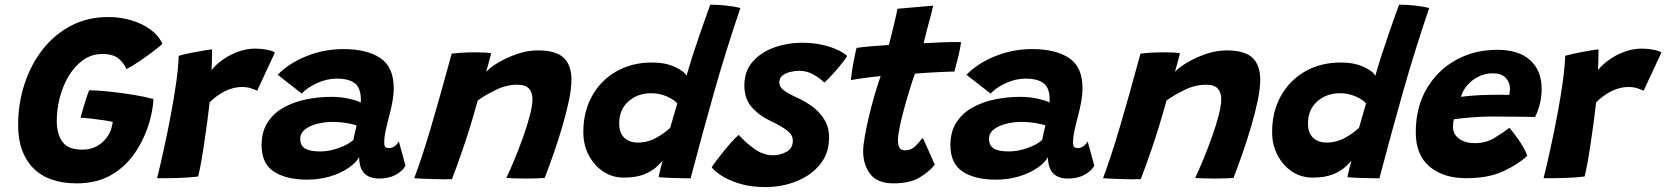

<svg xmlns="http://www.w3.org/2000/svg" viewBox="-20 -740 6942 800"><path d="M299.5 24Q181 24 118.2 -40Q55.5 -104 55.5 -218.5Q55.5 -308 81.8 -389Q108 -470 157.2 -533.2Q206.5 -596.5 275.8 -632.8Q345 -669 431.5 -669Q481.5 -669 527.8 -655.2Q574 -641.5 608 -616.2Q642 -591 656.5 -557Q644.5 -546 619.5 -526.8Q594.5 -507.5 564.2 -486.8Q534 -466 507 -452Q496.5 -477 474 -496Q451.5 -515 405.5 -515Q362 -515 327 -490.2Q292 -465.5 267.2 -424.8Q242.5 -384 229.5 -334.8Q216.5 -285.5 216.5 -236.5Q216.5 -181.5 240.2 -149Q264 -116.5 322.5 -116.5Q370 -116.5 402.8 -144Q435.5 -171.5 445 -209Q446.5 -215.5 447.8 -221.2Q449 -227 450 -232Q439 -235 413.2 -238.8Q387.5 -242.5 360 -245.8Q332.5 -249 315.5 -249.5Q319 -263 325.5 -285Q332 -307 339 -328.8Q346 -350.5 351.5 -364Q386.5 -363.5 436.2 -358.2Q486 -353 535.5 -345Q585 -337 619.5 -327.5Q618.5 -309 614.8 -285.8Q611 -262.5 606 -243.5Q586.5 -171 547 -110Q507.5 -49 446.2 -12.5Q385 24 299.5 24Z M861.5 -448Q879 -470.5 907.8 -491Q936.5 -511.5 972 -524.5Q1007.5 -537.5 1044.5 -537.5Q1068 -537.5 1092.2 -532.8Q1116.5 -528 1125.5 -521L1051.5 -362Q1042 -366.5 1026 -372Q1010 -377.5 987.5 -377.5Q952.5 -377.5 917 -359.8Q881.5 -342 853.5 -313.5Q850.5 -284 844.5 -239.5Q838.5 -195 831.5 -147.5Q824.5 -100 817.5 -61.2Q810.5 -22.5 805.5 -4.5Q769 0 722.8 1.5Q676.5 3 634.5 2.5Q648 -51 663.2 -121Q678.5 -191 692.2 -263.8Q706 -336.5 714.8 -400.8Q723.5 -465 724.5 -507.5Q750 -514.5 779.8 -520.5Q809.5 -526.5 833 -530.2Q856.5 -534 863.5 -534.5Q863.5 -517 863 -489.8Q862.5 -462.5 861.5 -448Z M1259 8.5Q1173 8.5 1121.5 -24.8Q1070 -58 1070 -135.5Q1070 -191 1094.8 -229.5Q1119.5 -268 1161.2 -291.5Q1203 -315 1255.2 -325.8Q1307.5 -336.5 1362 -336.5Q1400.5 -336.5 1436.8 -328Q1473 -319.5 1483 -312.5Q1484 -321 1483.2 -336Q1482.5 -351 1478.5 -362Q1464.5 -412.5 1384 -412.5Q1341.5 -412.5 1300 -393.2Q1258.5 -374 1237.5 -350L1137 -428.5Q1183 -476 1256.5 -505.8Q1330 -535.5 1410.5 -535.5Q1508.5 -535.5 1564.5 -498.2Q1620.5 -461 1620.5 -372.5Q1620.5 -346 1615 -315.8Q1609.5 -285.5 1601.5 -256Q1593.5 -226 1587.2 -197.2Q1581 -168.5 1581 -146Q1581 -132 1585.8 -127.5Q1590.5 -123 1600 -123Q1625 -123 1642 -150.5L1669.5 -50Q1657.5 -27 1628.5 -11.5Q1599.5 4 1560.5 4Q1476.5 4 1476.5 -85.5Q1464 -62.5 1432.8 -40.8Q1401.5 -19 1356.8 -5.2Q1312 8.5 1259 8.5ZM1315 -109Q1350.5 -109 1391 -123.2Q1431.5 -137.5 1452.5 -157Q1455.5 -172.5 1459 -188.8Q1462.5 -205 1466 -217Q1456 -221.5 1426.8 -226.8Q1397.5 -232 1364 -232Q1334 -232 1303.2 -224.5Q1272.5 -217 1251.8 -201.5Q1231 -186 1231 -161.5Q1231 -133.5 1250.8 -121.2Q1270.5 -109 1315 -109Z M1863 6.5Q1847.5 7 1825.5 7Q1803.5 7 1781 6Q1763 5.5 1739 4.5Q1715 3.5 1706 2.5Q1737.5 -81 1775.8 -210Q1814 -339 1862 -516.5Q1905.5 -522 1961 -522Q1979.5 -522 1996.8 -521.2Q2014 -520.5 2026.5 -518Q2025.5 -513.5 2021.8 -499.2Q2018 -485 2013.5 -468.5Q2009 -452 2005.5 -440.5Q2022.5 -459.5 2057.8 -480.2Q2093 -501 2136 -515.5Q2179 -530 2220.5 -530Q2296.5 -530 2328.8 -499.2Q2361 -468.5 2361 -408Q2361 -372.5 2350.8 -322.5Q2340.5 -272.5 2323.8 -215.5Q2307 -158.5 2287.5 -102.2Q2268 -46 2249.5 1.5Q2239 2.5 2217.2 3.2Q2195.5 4 2171.5 4Q2146 4 2123.2 3.2Q2100.5 2.5 2090 1.5Q2104.5 -29.5 2123 -74Q2141.5 -118.5 2158.8 -166.5Q2176 -214.5 2187.2 -257Q2198.5 -299.5 2198.5 -326.5Q2198.5 -355 2184 -371Q2169.5 -387 2134.5 -387Q2090 -387 2045 -365Q2000 -343 1970.5 -321Q1937.5 -202.5 1908.5 -118.8Q1879.5 -35 1863 6.5Z M2724.5 -1.5Q2726 -12 2731.5 -34.8Q2737 -57.5 2741 -70.5Q2731.5 -59 2712.8 -42.2Q2694 -25.5 2661.8 -12.8Q2629.5 0 2579 0Q2531.5 0 2493.5 -25.2Q2455.5 -50.5 2433 -93.5Q2410.5 -136.5 2410.5 -190Q2410.5 -274.5 2447 -340Q2483.5 -405.5 2548 -442.5Q2612.5 -479.5 2696.5 -479.5Q2752.5 -479.5 2792 -461.2Q2831.5 -443 2840.5 -424Q2850 -458 2864.2 -502.8Q2878.5 -547.5 2893.8 -591.8Q2909 -636 2921.5 -670.8Q2934 -705.5 2939.5 -720.5Q2968.5 -720.5 3003.8 -717Q3039 -713.5 3065 -706.5Q3006 -534 2956.8 -360.5Q2907.5 -187 2857.5 3Q2845.5 3 2819.5 2.5Q2793.5 2 2766.5 1Q2739.5 0 2724.5 -1.5ZM2637 -146Q2679 -146 2715 -166.2Q2751 -186.5 2772.5 -207.5Q2776.5 -221 2782.2 -240.8Q2788 -260.5 2793.2 -279.5Q2798.5 -298.5 2802 -309Q2789.5 -324.5 2759 -338Q2728.5 -351.5 2693 -351.5Q2636.5 -351.5 2598.2 -317.2Q2560 -283 2560 -226Q2560 -186 2581.2 -166Q2602.5 -146 2637 -146Z M3168.5 39.5Q3108 39.5 3061.8 25.2Q3015.5 11 2985.8 -8.5Q2956 -28 2945.5 -43Q2951 -52 2964.8 -70.5Q2978.5 -89 2996 -110.5Q3013.5 -132 3030.2 -150.5Q3047 -169 3058.5 -178Q3085.5 -146.5 3123.2 -119.8Q3161 -93 3200 -93Q3231.5 -93 3257.5 -107.8Q3283.5 -122.5 3283.5 -154Q3283.5 -178.5 3258.2 -197.2Q3233 -216 3195.5 -233.5Q3145 -257 3113.2 -292.5Q3081.5 -328 3081.5 -383.5Q3081.5 -444 3116.5 -483.5Q3151.5 -523 3206.8 -542.5Q3262 -562 3322.5 -562Q3382.5 -562 3433 -546.2Q3483.5 -530.5 3510 -507Q3504.5 -497.5 3489.5 -478Q3474.5 -458.5 3454.5 -436.2Q3434.5 -414 3414.5 -395.5Q3398.5 -413 3370.2 -429Q3342 -445 3311 -445Q3293 -445 3273.5 -440.5Q3254 -436 3240.5 -425.5Q3227 -415 3227 -396.5Q3227 -378 3246.2 -363.5Q3265.5 -349 3303.5 -332Q3335.5 -317.5 3365.8 -295.2Q3396 -273 3415.2 -241.2Q3434.5 -209.5 3434.5 -167Q3434.5 -101 3396.8 -54.8Q3359 -8.5 3298.2 15.5Q3237.5 39.5 3168.5 39.5Z M3875 -54Q3854 -26.5 3813 -1.2Q3772 24 3703 24Q3635.5 24 3606 -14.8Q3576.5 -53.5 3576.5 -110Q3576.5 -134 3583.8 -174.5Q3591 -215 3602.2 -261.5Q3613.5 -308 3626.2 -351Q3639 -394 3649.5 -423Q3609 -419 3574 -414Q3539 -409 3525.5 -406.5Q3528 -434.5 3533 -463.5Q3538 -492.5 3542.8 -514Q3547.5 -535.5 3549 -540.5Q3579 -544.5 3612.8 -547.5Q3646.5 -550.5 3683.5 -552.5Q3694.5 -593 3704.5 -636Q3709 -654.5 3713.2 -673.2Q3717.5 -692 3719.5 -703.5L3868.5 -716.5Q3867.5 -711.5 3861.2 -687Q3855 -662.5 3846.5 -631.5Q3842.5 -616 3837.8 -597.8Q3833 -579.5 3828.5 -560Q3845 -560.5 3867.5 -561.8Q3890 -563 3903 -563.5Q3935 -565 3957 -564.8Q3979 -564.5 3984.5 -564.5Q3981.5 -540.5 3973 -505Q3964.5 -469.5 3957 -442Q3952.5 -442 3924.5 -441Q3896.5 -440 3869.5 -438.5Q3851.5 -437.5 3830.2 -436Q3809 -434.5 3792 -433Q3782 -404.5 3769.8 -365Q3757.5 -325.5 3746.5 -284.8Q3735.5 -244 3728.5 -209.5Q3721.5 -175 3721.5 -156Q3721.5 -136 3727.5 -124.8Q3733.5 -113.5 3752.5 -113.5Q3776.5 -113.5 3794.5 -131.8Q3812.5 -150 3824 -165.5Q3827 -161 3834.2 -145Q3841.5 -129 3850.2 -109.5Q3859 -90 3866 -74Q3873 -58 3875 -54Z M4129 8.5Q4043 8.5 3991.5 -24.8Q3940 -58 3940 -135.5Q3940 -191 3964.8 -229.5Q3989.5 -268 4031.2 -291.5Q4073 -315 4125.2 -325.8Q4177.5 -336.5 4232 -336.5Q4270.5 -336.5 4306.8 -328Q4343 -319.5 4353 -312.5Q4354 -321 4353.2 -336Q4352.5 -351 4348.5 -362Q4334.5 -412.5 4254 -412.5Q4211.5 -412.5 4170 -393.2Q4128.5 -374 4107.5 -350L4007 -428.5Q4053 -476 4126.5 -505.8Q4200 -535.5 4280.5 -535.5Q4378.5 -535.5 4434.5 -498.2Q4490.5 -461 4490.5 -372.5Q4490.5 -346 4485 -315.8Q4479.5 -285.5 4471.5 -256Q4463.5 -226 4457.2 -197.2Q4451 -168.5 4451 -146Q4451 -132 4455.8 -127.5Q4460.5 -123 4470 -123Q4495 -123 4512 -150.5L4539.5 -50Q4527.5 -27 4498.5 -11.5Q4469.5 4 4430.5 4Q4346.5 4 4346.5 -85.5Q4334 -62.5 4302.8 -40.8Q4271.5 -19 4226.8 -5.2Q4182 8.5 4129 8.5ZM4185 -109Q4220.5 -109 4261 -123.2Q4301.5 -137.5 4322.5 -157Q4325.5 -172.5 4329 -188.8Q4332.5 -205 4336 -217Q4326 -221.5 4296.8 -226.8Q4267.5 -232 4234 -232Q4204 -232 4173.2 -224.5Q4142.5 -217 4121.8 -201.5Q4101 -186 4101 -161.5Q4101 -133.5 4120.8 -121.2Q4140.5 -109 4185 -109Z M4733 6.5Q4717.5 7 4695.5 7Q4673.5 7 4651 6Q4633 5.5 4609 4.5Q4585 3.5 4576 2.5Q4607.5 -81 4645.8 -210Q4684 -339 4732 -516.5Q4775.5 -522 4831 -522Q4849.5 -522 4866.8 -521.2Q4884 -520.5 4896.5 -518Q4895.5 -513.5 4891.8 -499.2Q4888 -485 4883.5 -468.5Q4879 -452 4875.5 -440.5Q4892.5 -459.5 4927.8 -480.2Q4963 -501 5006 -515.5Q5049 -530 5090.5 -530Q5166.5 -530 5198.8 -499.2Q5231 -468.5 5231 -408Q5231 -372.5 5220.8 -322.5Q5210.5 -272.5 5193.8 -215.5Q5177 -158.5 5157.5 -102.2Q5138 -46 5119.5 1.5Q5109 2.5 5087.2 3.2Q5065.5 4 5041.5 4Q5016 4 4993.2 3.2Q4970.5 2.5 4960 1.5Q4974.5 -29.5 4993 -74Q5011.5 -118.5 5028.8 -166.5Q5046 -214.5 5057.2 -257Q5068.5 -299.5 5068.5 -326.5Q5068.5 -355 5054 -371Q5039.5 -387 5004.5 -387Q4960 -387 4915 -365Q4870 -343 4840.5 -321Q4807.5 -202.5 4778.5 -118.8Q4749.5 -35 4733 6.5Z M5594.5 -1.5Q5596 -12 5601.5 -34.8Q5607 -57.5 5611 -70.5Q5601.5 -59 5582.8 -42.2Q5564 -25.5 5531.8 -12.8Q5499.5 0 5449 0Q5401.5 0 5363.5 -25.2Q5325.5 -50.5 5303 -93.5Q5280.5 -136.5 5280.5 -190Q5280.5 -274.5 5317 -340Q5353.5 -405.5 5418 -442.5Q5482.5 -479.5 5566.5 -479.5Q5622.5 -479.5 5662 -461.2Q5701.5 -443 5710.5 -424Q5720 -458 5734.2 -502.8Q5748.5 -547.5 5763.8 -591.8Q5779 -636 5791.5 -670.8Q5804 -705.5 5809.5 -720.5Q5838.5 -720.5 5873.8 -717Q5909 -713.5 5935 -706.5Q5876 -534 5826.8 -360.5Q5777.5 -187 5727.5 3Q5715.5 3 5689.5 2.5Q5663.5 2 5636.5 1Q5609.5 0 5594.5 -1.5ZM5507 -146Q5549 -146 5585 -166.2Q5621 -186.5 5642.5 -207.5Q5646.5 -221 5652.2 -240.8Q5658 -260.5 5663.2 -279.5Q5668.5 -298.5 5672 -309Q5659.5 -324.5 5629 -338Q5598.5 -351.5 5563 -351.5Q5506.5 -351.5 5468.2 -317.2Q5430 -283 5430 -226Q5430 -186 5451.2 -166Q5472.5 -146 5507 -146Z M6343.5 -90.5Q6306.5 -56 6244.5 -26.8Q6182.5 2.5 6089 2.5Q5993.5 2.5 5936.2 -46.2Q5879 -95 5879 -188.5Q5879 -292.5 5924.2 -370Q5969.5 -447.5 6046.5 -490Q6123.5 -532.5 6219 -532.5Q6307.5 -532.5 6355.5 -489.5Q6403.5 -446.5 6403.5 -369.5Q6403.5 -307 6376 -252.5Q6369.5 -253 6344.8 -253.2Q6320 -253.5 6288.8 -253.8Q6257.5 -254 6229.5 -254.2Q6201.5 -254.5 6188 -254.5Q6145.5 -254 6103 -250.2Q6060.5 -246.5 6038.5 -243Q6034 -231 6034 -212.5Q6034 -180 6059.8 -161.8Q6085.5 -143.5 6124.5 -143.5Q6170.5 -143.5 6205.5 -164.5Q6240.5 -185.5 6269.5 -207.5Q6272 -205 6282 -192.2Q6292 -179.5 6304.8 -161.5Q6317.5 -143.5 6328.2 -124.5Q6339 -105.5 6343.5 -90.5ZM6067.5 -336.5Q6085 -339 6118.8 -341.8Q6152.5 -344.5 6195 -345Q6219.5 -345.5 6241 -345.2Q6262.5 -345 6268.5 -344.5Q6270 -351 6270.8 -358.2Q6271.5 -365.5 6271.5 -373Q6271 -397.5 6253.5 -416Q6236 -434.5 6200 -434.5Q6167.5 -434.5 6139.8 -420.5Q6112 -406.5 6093 -384Q6074 -361.5 6067.5 -336.5Z M6638.5 -448Q6656 -470.5 6684.8 -491Q6713.5 -511.5 6749 -524.5Q6784.5 -537.5 6821.5 -537.5Q6845 -537.5 6869.2 -532.8Q6893.5 -528 6902.5 -521L6828.5 -362Q6819 -366.5 6803 -372Q6787 -377.5 6764.5 -377.5Q6729.5 -377.5 6694 -359.8Q6658.5 -342 6630.5 -313.5Q6627.5 -284 6621.5 -239.5Q6615.5 -195 6608.5 -147.5Q6601.5 -100 6594.5 -61.2Q6587.5 -22.5 6582.5 -4.5Q6546 0 6499.8 1.5Q6453.5 3 6411.5 2.5Q6425 -51 6440.2 -121Q6455.5 -191 6469.2 -263.8Q6483 -336.5 6491.8 -400.8Q6500.5 -465 6501.5 -507.5Q6527 -514.5 6556.8 -520.5Q6586.5 -526.5 6610 -530.2Q6633.5 -534 6640.5 -534.5Q6640.5 -517 6640 -489.8Q6639.5 -462.5 6638.5 -448Z"/></svg>

Font: Grandstander
Style: Bold Italic
Weight: 700
Italic angle: -15°
Designer: Tyler Finck
Foundry: Etcetera Type Co
Version: Version 1.200; ttfautohint (v1.8.3)